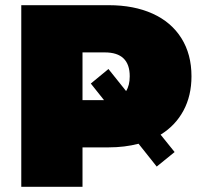

<svg xmlns="http://www.w3.org/2000/svg" viewBox="-20 -720 778 740"><path d="M599 -201 653 -134 584 -78 514 -166Q460 -152 399 -152H298V0H62V-700H399Q496 -700 568 -667.5Q640 -635 679 -573Q718 -511 718 -426Q718 -351 687 -293.5Q656 -236 599 -201ZM381 -334 330 -398 398 -454 466 -369Q480 -391 480 -426Q480 -518 384 -518H298V-334Z"/></svg>

Font: CMG Sans Black
Style: Regular
Weight: 900
Designer: Julieta Ulanovsky
Foundry: Julieta Ulanovsky
Version: Version 7.200